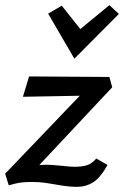

<svg xmlns="http://www.w3.org/2000/svg" viewBox="-20 -715 482 746"><path d="M269 -487 167 -662 220 -693 292 -602 405 -695 442 -661ZM416 -376 133 -74 160 -75Q178 -75 218 -71Q254 -67 269 -67Q300 -67 319 -73.5Q338 -80 354 -99L398 -74Q369 -23 341 -6Q313 11 280 11Q243 11 191 1Q185 0 160 -4Q135 -8 105 -8Q65 -8 41 -2Q17 4 14 5L0 -40L290 -343L69 -339L93 -418L405 -416Z"/></svg>

Font: Ysabeau Infant Semibold
Style: Italic
Weight: 600
Italic angle: -12°
Designer: Christian Thalmann (Catharsis Fonts)
Version: Version 0.003